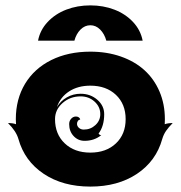

<svg xmlns="http://www.w3.org/2000/svg" viewBox="-20 -689 675 717"><path d="M122.1 -537.1Q129.6 -576.7 157.8 -606.8Q186 -637 227.5 -653Q269 -668.9 317.4 -668.9Q365.7 -668.9 407.2 -653Q448.7 -637 476.9 -606.8Q505.1 -576.7 512.7 -537.1H377Q370.1 -562.5 354.1 -578.6Q338.1 -594.7 317.4 -594.7Q296.6 -594.7 280.6 -578.6Q264.6 -562.5 257.8 -537.1ZM9.8 -229.5Q28.1 -229.5 39.8 -225.1Q39.1 -234.4 39.1 -244.1Q39.1 -318.8 73.6 -376.1Q108.2 -433.3 171.4 -464.7Q234.6 -496.1 317.4 -496.1Q379.4 -496.1 431.3 -477.9Q483.2 -459.7 519.3 -427Q555.4 -394.3 575.6 -347.3Q595.7 -300.3 595.7 -244.1Q595.7 -231.2 595.2 -225.1Q606.9 -229.5 625 -229.5Q609.6 -214.1 600.2 -200.4Q590.8 -186.8 585.9 -169.9Q563 -87.6 491.6 -39.9Q420.2 7.8 317.4 7.8Q214.6 7.8 143.2 -39.9Q71.8 -87.6 48.8 -169.9Q40.5 -199.2 9.8 -229.5ZM185.5 -244.1Q185.5 -188 221.8 -153.6Q258.1 -119.1 317.4 -119.1Q376.7 -119.1 413 -153.6Q449.2 -188 449.2 -244.1Q449.2 -300.3 413 -334.7Q376.7 -369.1 317.4 -369.1Q271.2 -369.1 238.3 -347.8Q205.3 -326.4 192.6 -289.1Q205.8 -311.8 229.4 -325.3Q252.9 -338.9 281.2 -338.9Q317.6 -338.9 343.4 -316.5Q369.1 -294.2 369.1 -262.7Q369.1 -218.3 348.1 -190.2Q351.8 -184.3 358.2 -184.3Q332 -163.1 295.9 -163.1Q271.5 -163.1 254.9 -180.9Q238.3 -198.7 238.3 -225.6Q238.3 -237.3 245.7 -245.6Q253.2 -253.9 263.7 -253.9Q270 -253.9 274.7 -250.5Q279.3 -247.1 279.3 -242.2Q274.4 -242.2 271 -237.5Q267.6 -232.9 267.6 -226.6Q267.6 -217.8 274.9 -211.4Q282.2 -205.1 293 -205.1Q318.1 -205.1 336.3 -221.9Q354.5 -238.8 354.5 -262.7Q354.5 -290.3 333 -309.7Q311.5 -329.1 281.2 -329.1Q241.7 -329.1 213.6 -304.2Q185.5 -279.3 185.5 -244.1Z"/></svg>

Font: Agreloy
Style: Medium
Weight: 400
Designer: gluk
Foundry: gluk
Version: Version 0.27